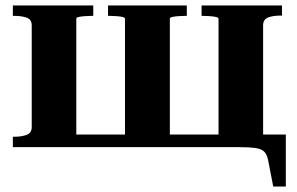

<svg xmlns="http://www.w3.org/2000/svg" viewBox="-20 -538 1086 702"><path d="M96 -445Q96 -467 77.5 -473.5Q59 -480 32 -480H27V-518H321V-480H316Q303 -480 290 -479Q277 -478 268 -476Q259 -474 259 -470V0H27V-38H32Q59 -38 77.5 -45Q96 -52 96 -73ZM779 -469Q779 -474 769.5 -476Q760 -478 747 -479Q734 -480 721 -480H717V-518H1011V-481H1005Q978 -481 960 -474Q942 -467 942 -445V0H779ZM780 0V-46H1025V144H979L960 46Q956 26 945.5 16Q935 6 913 3Q891 0 854 0ZM200 0V-46H844V0ZM375 -480V-518H663V-480H658Q646 -480 632.5 -479Q619 -478 610 -476Q601 -474 601 -470V0H437V-469Q437 -474 428 -476Q419 -478 405.5 -479Q392 -480 380 -480Z"/></svg>

Font: Roboto Serif 120pt Expanded SemiBold
Style: Regular
Weight: 600
Width: 7
Designer: Greg Gazdowicz
Foundry: Commercial Type
Version: Version 1.008